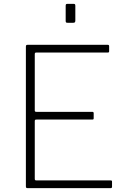

<svg xmlns="http://www.w3.org/2000/svg" viewBox="-20 -974 652 994"><path d="M123 -742H538Q545 -742 545 -735V-709Q545 -705 543.5 -703.5Q542 -702 537 -702H169Q164 -702 162 -700.5Q160 -699 160 -693V-402Q160 -398 162 -396.5Q164 -395 169 -395H458Q465 -395 465 -388V-362Q465 -358 463.5 -356.5Q462 -355 457 -355H169Q164 -355 162 -353.5Q160 -352 160 -346V-49Q160 -43 162 -41.5Q164 -40 169 -40H552Q557 -40 558.5 -38.5Q560 -37 560 -33V-7Q560 0 553 0H123Q118 0 116 -2Q114 -4 114 -10V-732Q114 -738 116 -740Q118 -742 123 -742ZM370 -868Q370 -861 367.5 -858.5Q365 -856 358 -856H331Q324 -856 322 -858Q320 -860 320 -866V-944Q320 -950 322 -952Q324 -954 329 -954H361Q366 -954 368 -952Q370 -950 370 -944Z"/></svg>

Font: Libre Franklin Thin
Style: Regular
Weight: 250
Designer: Pablo Impallari, Rodrigo Fuenzalida
Foundry: Impallari Type
Version: Version 1.002; ttfautohint (v1.5)